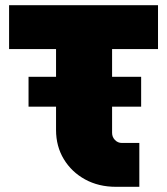

<svg xmlns="http://www.w3.org/2000/svg" viewBox="-20 -720 644 740"><path d="M427 0Q360 0 308 -28.5Q256 -57 226 -106.5Q196 -156 196 -219V-309H90V-424H196V-531H15V-700H589V-531H412V-424H524V-309H412V-208Q412 -192 423 -180.5Q434 -169 450 -169H517V0Z"/></svg>

Font: MuseoModerno Black
Style: Regular
Weight: 900
Designer: Pablo Cosgaya, Héctor Gatti, Marcela Romero, and the Authors of The MuseoModerno Project.
Foundry: Omnibus-Type Team
Version: Version 1.001